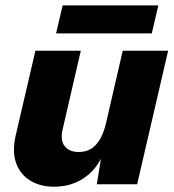

<svg xmlns="http://www.w3.org/2000/svg" viewBox="-20 -690 650 719"><path d="M183 9.2Q130.2 9.2 92.9 -13.8Q55.6 -36.8 40.4 -79.4Q25.2 -122 38.4 -181L112.6 -500H282.6L214.8 -206.4Q204.8 -164.6 222.2 -142.7Q239.6 -120.8 274.8 -120.8Q302.2 -120.8 321.9 -133.3Q341.6 -145.8 355.4 -170.4Q369.2 -195 377.4 -230.4L439.6 -500H609.6L493.6 0H342.6L368.2 -159.4L377 -144.2Q355.8 -70 304.3 -30.4Q252.8 9.2 183 9.2ZM573 -669.8 548.4 -565H190L214.6 -669.8Z"/></svg>

Font: Work Sans
Style: Italic
Weight: 400
Italic angle: -13°
Designer: Wei Huang
Foundry: Wei Huang
Version: Version 2.012